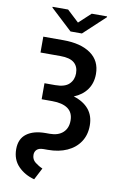

<svg xmlns="http://www.w3.org/2000/svg" viewBox="-119 -997 800 1279"><g transform="rotate(10 281.0 -357.5)"><path d="M102.5 -727.5H238.3Q356.4 -727.5 423.8 -679.9Q491.2 -632.3 491.2 -543Q491.2 -481.9 460 -437.7Q428.7 -393.6 371.6 -370.6Q438.5 -350.1 474.4 -306.9Q510.3 -263.7 510.3 -197.8Q510.3 -133.8 479.2 -87.2Q448.2 -40.5 392.6 -15.4Q336.9 9.8 263.2 9.8H234.9Q203.6 9.8 189.2 23.4Q174.8 37.1 174.8 58.6Q174.8 90.3 199 109.1Q223.1 127.9 249 138.7L207.5 218.8Q142.1 201.7 98.4 157Q54.7 112.3 54.7 41.5Q54.7 -28.3 101.3 -63Q147.9 -97.7 229 -97.7H257.3Q314 -97.7 346.2 -127Q378.4 -156.2 378.4 -208Q378.4 -262.2 341.6 -288.6Q304.7 -314.9 235.4 -314.9H164.1V-347.7V-423.3H236.8Q301.8 -423.3 330.8 -451.9Q359.9 -480.5 359.9 -524.4Q359.9 -570.8 330.3 -595.5Q300.8 -620.1 238.3 -620.1H102.5ZM233.9 -934.1 313.5 -859.9 393.6 -934.1H497.6V-928.7L352.1 -793H274.9L128.9 -928.7V-934.1Z"/></g></svg>

Font: Inter-SemiBold
Style: Regular
Weight: 600
Designer: Rasmus Andersson
Foundry: rsms
Version: Version 4.000;git-a52131595